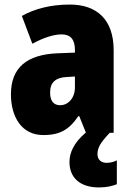

<svg xmlns="http://www.w3.org/2000/svg" viewBox="-20 -583 573 843"><path d="M408 94C408 66 420 44 462 0H479V-363C479 -496 406 -563 287 -563C204 -563 133 -545 76 -513L122 -391C172 -418 216 -432 251 -432C289 -432 309 -410 309 -364V-352L231 -349C99 -343 28 -287 28 -169C28 -70 75 10 170 10C246 10 285 -16 324 -73H328L357 -1C303 44 285 89 285 128C285 198 332 240 415 240C449 240 475 233 493 226V121C482 127 466 132 448 132C423 132 408 117 408 94ZM275 -245 309 -247V-200C309 -153 280 -121 244 -121C216 -121 200 -139 200 -177C200 -220 223 -243 275 -245Z"/></svg>

Font: Noto Sans Armenian Condensed Black
Style: Regular
Weight: 900
Width: 3
Designer: Monotype Design Team
Foundry: Monotype Imaging Inc.
Version: Version 2.008